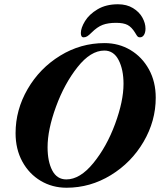

<svg xmlns="http://www.w3.org/2000/svg" viewBox="-20 -866 750 900"><path d="M53 -242Q53 -351 109.5 -448.5Q166 -546 262 -605Q358 -664 470 -664Q537 -664 591.5 -631.5Q646 -599 678 -541Q710 -483 710 -408Q710 -299 653 -201.5Q596 -104 499.5 -45Q403 14 292 14Q225 14 170.5 -18.5Q116 -51 84.5 -109Q53 -167 53 -242ZM559 -473Q559 -540 536 -584.5Q513 -629 469 -629Q405 -629 343.5 -551.5Q282 -474 242.5 -366Q203 -258 203 -176Q203 -109 225 -67Q247 -25 291 -25Q355 -25 417.5 -101.5Q480 -178 519.5 -285Q559 -392 559 -473ZM662 -732Q662 -714 655 -702.5Q648 -691 636 -691Q629 -691 625.5 -694.5Q622 -698 618.5 -704Q615 -710 613 -713Q597 -739 578 -749Q559 -759 524 -759Q487 -759 461.5 -749.5Q436 -740 409 -713Q397 -701 389 -696Q381 -691 372 -691Q359 -691 359 -711Q359 -735 378.5 -767Q398 -799 437.5 -822.5Q477 -846 533 -846Q574 -846 603.5 -828Q633 -810 647.5 -783.5Q662 -757 662 -732Z"/></svg>

Font: EB Garamond ExtraBold
Style: Italic
Weight: 800
Italic angle: -17.2°
Designer: Georg Duffner and Octavio Pardo
Foundry: Georg Duffner
Version: Version 1.000